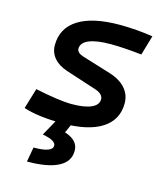

<svg xmlns="http://www.w3.org/2000/svg" viewBox="-113 -614 812 937"><g transform="rotate(15 293.0 -146.0)"><path d="M229.5 9.8Q168 9.8 116.9 3.2Q65.9 -3.4 32.2 -15.1L63.5 -118.7Q121.6 -106.4 169.2 -99.6Q216.8 -92.8 247.6 -92.8Q312.5 -92.8 347.2 -108.2Q381.8 -123.5 381.8 -152.3Q381.8 -165 371.6 -175.5Q361.3 -186 341.8 -192.4L185.5 -243.2Q141.6 -257.8 118.4 -285.4Q95.2 -313 95.2 -349.6Q95.2 -436 167.5 -481.7Q239.7 -527.3 376 -527.3Q417 -527.3 460.2 -523.9Q503.4 -520.5 543.9 -514.2L514.6 -414.6Q470.7 -419.4 430.2 -422.1Q389.6 -424.8 358.4 -424.8Q286.6 -424.8 248.8 -408.9Q210.9 -393.1 210.9 -362.8Q210.9 -352.5 219.5 -344.5Q228 -336.4 244.1 -331.5L389.6 -286.6Q442.4 -270 470.2 -238Q498 -206.1 498 -163.1Q498 -79.6 429 -34.9Q359.9 9.8 229.5 9.8ZM110.8 234.4 124 160.2Q219.2 160.2 219.2 125.5Q219.2 99.1 151.4 86.9L212.9 -23.9L274.9 1L253.4 48.8Q287.6 59.6 304.9 78.1Q322.3 96.7 322.3 124Q322.3 178.7 268.6 206.5Q214.8 234.4 110.8 234.4Z"/></g></svg>

Font: Cascadia Mono Medium
Style: Italic
Weight: 500
Italic angle: -10°
Monospace: yes
Designer: Aaron Bell
Foundry: Saja Typeworks
Version: Version 2407.024